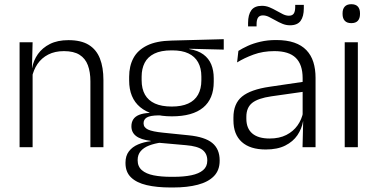

<svg xmlns="http://www.w3.org/2000/svg" viewBox="-20 -684 1755 892"><path d="M400 0V-306Q400 -349.5 388.2 -381Q376.5 -412.5 349.5 -429.5Q322.5 -446.5 277 -446.5Q235 -446.5 204 -430.5Q173 -414.5 154 -386.5Q135 -358.5 128 -322.5L115.5 -367.5H129Q135.5 -403.5 156.2 -432.8Q177 -462 212.2 -479.8Q247.5 -497.5 298 -497.5Q357 -497.5 392.5 -475.5Q428 -453.5 444.2 -412.2Q460.5 -371 460.5 -312V0ZM71 0V-487.5H131.5L128.5 -367L131.5 -364V0Z M778.5 -143.5Q682.5 -143.5 631.2 -186.2Q580 -229 580 -310V-327Q580 -377 599.8 -414Q619.5 -451 663 -472.5Q706.5 -494 777 -495.5L1019.5 -502V-453.5L859.5 -457.5V-456Q900 -449.5 925 -431Q950 -412.5 961.5 -384.5Q973 -356.5 973 -320.5V-303.5Q973 -225 923.8 -184.2Q874.5 -143.5 778.5 -143.5ZM775.5 137.5H786Q834 137.5 869 130.2Q904 123 923.5 106.5Q943 90 943 62.5V61Q943 29.5 920.5 12.2Q898 -5 844 -9.5L709 -21.5L730 -22Q697.5 -17.5 672.8 -8Q648 1.5 633.8 18Q619.5 34.5 619.5 59.5V60.5Q619.5 89.5 639 106.5Q658.5 123.5 693.5 130.5Q728.5 137.5 775.5 137.5ZM772 187Q708.5 187 661.5 176Q614.5 165 588.8 140.2Q563 115.5 563 73.5V71.5Q563 40 578.8 19.2Q594.5 -1.5 621.5 -13Q648.5 -24.5 680.5 -28L680 -29.5Q633.5 -35.5 612 -52.2Q590.5 -69 590.5 -97V-97.5Q590.5 -116 599.2 -129.5Q608 -143 626.5 -150.5Q645 -158 674.5 -159.5V-168.5L755 -147L717 -148Q677.5 -147.5 662.2 -138.2Q647 -129 647 -111.5V-111Q647 -92 667.5 -82.2Q688 -72.5 738.5 -67.5L856 -55.5Q932 -48 966.2 -19.8Q1000.5 8.5 1000.5 61V63Q1000.5 107 974 134.2Q947.5 161.5 899 174.2Q850.5 187 785 187ZM778 -189Q823.5 -189 854 -202.8Q884.5 -216.5 900 -244Q915.5 -271.5 915.5 -311V-328.5Q915.5 -367.5 900.2 -394.8Q885 -422 855.2 -436Q825.5 -450 780.5 -450H777Q727.5 -450 696.8 -434.8Q666 -419.5 652 -392Q638 -364.5 638 -328V-311.5Q638 -271.5 653.5 -244.2Q669 -217 700 -203Q731 -189 778 -189Z M1385.5 0 1388.5 -121.5 1386 -131V-288.5V-321Q1386 -384 1354.2 -415.2Q1322.5 -446.5 1254.5 -446.5Q1201.5 -446.5 1158 -430.5Q1114.5 -414.5 1081.5 -394L1087.5 -447.5Q1105.5 -459 1131 -470.8Q1156.5 -482.5 1189.8 -490.2Q1223 -498 1263 -498Q1312 -498 1346.8 -486Q1381.5 -474 1403.5 -451Q1425.5 -428 1435.8 -395.5Q1446 -363 1446 -322.5V0ZM1214.5 10.5Q1142 10.5 1103.2 -24.5Q1064.5 -59.5 1064.5 -125V-138Q1064.5 -202.5 1104.2 -235.2Q1144 -268 1233 -281L1396 -305L1399 -259L1240.5 -236.5Q1178.5 -227.5 1151.5 -205.8Q1124.5 -184 1124.5 -141.5V-132.5Q1124.5 -87.5 1152 -64Q1179.5 -40.5 1232.5 -40.5Q1278 -40.5 1310.2 -57Q1342.5 -73.5 1362.2 -101.2Q1382 -129 1388.5 -163.5L1400.5 -120.5H1388Q1382 -86 1361.8 -56Q1341.5 -26 1305.2 -7.8Q1269 10.5 1214.5 10.5ZM1327 -566.5Q1309 -566.5 1292 -573.5Q1275 -580.5 1259.5 -589.5Q1244 -598.5 1229.5 -605.5Q1215 -612.5 1201.5 -612.5Q1186 -612.5 1179 -602.5Q1172 -592.5 1172 -571.5V-561.5H1132.5V-577.5Q1132.5 -615.5 1147.5 -636.2Q1162.5 -657 1197 -657Q1215.5 -657 1232.2 -650Q1249 -643 1264.5 -634Q1280 -625 1294.5 -618Q1309 -611 1322 -611Q1338 -611 1344.8 -621Q1351.5 -631 1351.5 -651.5V-661.5H1391.5V-645.5Q1391.5 -607.5 1376.5 -587Q1361.5 -566.5 1327 -566.5Z M1581.5 0V-487.5H1642.5V0ZM1612 -576.5Q1592 -576.5 1581.8 -587.5Q1571.5 -598.5 1571.5 -619V-622.5Q1571.5 -642.5 1581.8 -653.5Q1592 -664.5 1612 -664.5Q1632.5 -664.5 1642.5 -653.5Q1652.5 -642.5 1652.5 -622.5V-619Q1652.5 -598.5 1642.5 -587.5Q1632.5 -576.5 1612 -576.5Z"/></svg>

Font: Anek Latin Light
Style: Regular
Weight: 300
Designer: Yesha Goshar
Foundry: Ek Type
Version: Version 1.003